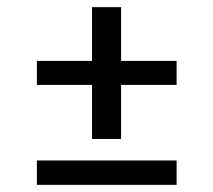

<svg xmlns="http://www.w3.org/2000/svg" viewBox="-20 -504 596 536"><path d="M237 -116V-267H83V-334H237V-484H318V-334H473V-267H318V-116ZM83 12V-56H473V12Z"/></svg>

Font: Grenze Gotisch Medium
Style: Regular
Weight: 500
Designer: Renata Polastri
Foundry: Omnibus-Type
Version: Version 1.001